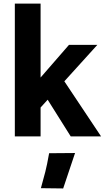

<svg xmlns="http://www.w3.org/2000/svg" viewBox="-20 -768 589 1081"><path d="M63.5 0V-747.6H208.5V-331.5L368.4 -515.4H528.1L208.5 -162.6V0ZM378.2 0 218 -254.9 310.5 -357.9 549.1 0ZM210.2 291.5Q225.6 236.3 235.1 199.3Q244.6 162.4 256.6 94.7L402.6 93.5L335.7 293Z"/></svg>

Font: RobotoFlex
Style: Regular
Weight: 400
Designer: Berlow after Robertson
Foundry: Google
Version: Version 2.136